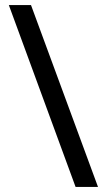

<svg xmlns="http://www.w3.org/2000/svg" viewBox="-20 -738 421 762"><path d="M103 -718 369 4H280L15 -718Z"/></svg>

Font: Noto Sans Ethiopic ExtraCondensed Medium
Style: Regular
Weight: 500
Width: 2
Designer: Monotype Design Team
Foundry: Monotype Imaging Inc.
Version: Version 2.102; ttfautohint (v1.8.4.7-5d5b)